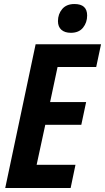

<svg xmlns="http://www.w3.org/2000/svg" viewBox="-20 -934 522 954"><path d="M6 0 157 -714H482L458 -601H266L229 -427H408L384 -314H205L162 -115H355L331 0ZM332 -771Q302 -771 285 -786Q268 -801 268 -829Q268 -864 289 -889Q310 -914 350 -914Q413 -914 413 -857Q413 -822 392.5 -796.5Q372 -771 332 -771Z"/></svg>

Font: Noto Sans Condensed
Style: Bold Italic
Weight: 700
Width: 3
Italic angle: -12°
Designer: Monotype Design Team
Foundry: Monotype Imaging Inc.
Version: Version 2.013; ttfautohint (v1.8.4.7-5d5b)